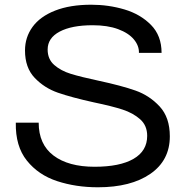

<svg xmlns="http://www.w3.org/2000/svg" viewBox="-20 -784 795 814"><path d="M395 10Q535 10 617.5 -47Q700 -104 700 -206Q700 -286 657 -332.5Q614 -379 554.5 -400Q495 -421 397 -442Q322 -458 280 -471Q238 -484 210 -508.5Q182 -533 182 -574Q182 -623 233 -650Q284 -677 373 -677Q436 -677 480.5 -660.5Q525 -644 547.5 -617Q570 -590 569 -560H665Q665 -633 620 -678.5Q575 -724 507.5 -744Q440 -764 367 -764Q277 -764 213.5 -739Q150 -714 118 -670Q86 -626 86 -570Q86 -497 127 -454Q168 -411 225.5 -391Q283 -371 378 -350Q455 -334 499.5 -319.5Q544 -305 574 -278.5Q604 -252 604 -208Q604 -144 546 -110.5Q488 -77 381 -77Q270 -77 207 -124.5Q144 -172 144 -264H47Q45 -164 94 -103Q143 -42 222.5 -16Q302 10 395 10Z"/></svg>

Font: Montserrat arm2
Style: Regular
Weight: 400
Designer: Julieta Ulanovsky
Foundry: Julieta Ulanovsky
Version: Version 6.000